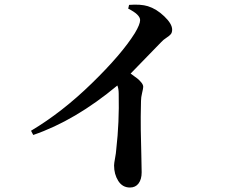

<svg xmlns="http://www.w3.org/2000/svg" viewBox="-20 -795 1040 849"><path d="M546.9 -756.8 550.8 -773.4Q602.5 -777.3 633.8 -767.6Q671.9 -755.9 706.5 -722.7Q741.2 -689.5 741.2 -664.1Q741.2 -651.4 735.4 -644Q729.5 -636.7 715.8 -627.9Q702.1 -619.1 693.4 -609.4Q559.6 -471.7 557.6 -469.7Q578.1 -455.1 587.4 -447.8Q596.7 -440.4 605 -430.2Q613.3 -419.9 613.3 -411.1Q613.3 -404.3 608.4 -384.3Q603.5 -364.3 603.5 -348.6Q601.6 -272.5 602.5 -220.7Q603.5 -168.9 605 -107.9Q606.4 -46.9 606.4 -33.2Q606.4 -2 592.8 16.1Q579.1 34.2 554.7 34.2Q521.5 34.2 502.9 4.9Q484.4 -24.4 484.4 -63.5Q484.4 -72.3 488.8 -95.7Q493.2 -119.1 494.1 -134.8Q507.8 -253.9 504.9 -379.9Q504.9 -402.3 499 -417Q312.5 -261.7 127 -198.2L117.2 -216.8Q254.9 -298.8 386.2 -426.8Q517.6 -554.7 576.2 -648.4Q599.6 -687.5 599.6 -706.1Q599.6 -730.5 546.9 -756.8Z"/></svg>

Font: GenRyuMin TW TTF Bold
Style: Regular
Weight: 700
Version: Version 1.300